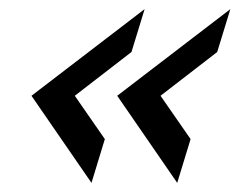

<svg xmlns="http://www.w3.org/2000/svg" viewBox="-20 -499 525 421"><path d="M180.6 -98 209.9 -194 144 -289 268.3 -385 297.1 -479 49 -289ZM368.6 -98 397.9 -194 332 -289 456.3 -385 485.1 -479 237 -289Z"/></svg>

Font: Din Kursivschrift
Style: Condensed Italic Polish
Weight: 400
Version: Version 1.07